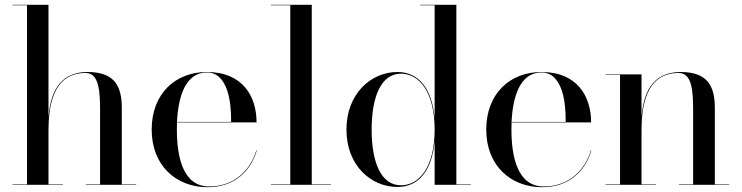

<svg xmlns="http://www.w3.org/2000/svg" viewBox="-20 -770 3090 800"><path d="M32 -2V0H242V-2H182V-223C182 -312 193.5 -466 336.5 -466C392.5 -466 397 -392 397 -308V-2H337.5V0H547.5V-2H487.5V-319C487.5 -406 462 -470 345 -470C218.5 -470 189 -369.5 182 -281V-750H32V-748H92.5V-2Z M1050 -143H1048C1023 -60 955.5 7 851.5 7C742.5 7 717 -116 717 -230C717 -240 717 -250 717.5 -260H1049C1049 -369 991 -470 842 -470C711 -470 612 -380 612 -230C612 -80 714 10 845 10C956 10 1024 -56 1050 -143ZM842 -468C931 -468 944 -340 943 -262H717.5C722.5 -366 752 -468 842 -468Z M1109 -2V0H1359V-2H1279V-750H1109V-748H1189.5V-2Z M1941.5 -2H1881.5V-750H1731V-748H1791V-277.5C1780 -400 1725.5 -470 1635.5 -470C1526.5 -470 1423.5 -380 1423.5 -230C1423.5 -80 1526.5 9 1635.5 9C1725.5 9 1780 -60 1791 -182.5V0H1941.5ZM1791 -230C1791 -76 1728.5 2 1650.5 2C1566.5 2 1528.5 -96 1528.5 -230C1528.5 -364 1566.5 -463 1650.5 -463C1728.5 -463 1791 -384 1791 -230Z M2444 -143H2442C2417 -60 2349.5 7 2245.5 7C2136.5 7 2111 -116 2111 -230C2111 -240 2111 -250 2111.5 -260H2443C2443 -369 2385 -470 2236 -470C2105 -470 2006 -380 2006 -230C2006 -80 2108 10 2239 10C2350 10 2418 -56 2444 -143ZM2236 -468C2325 -468 2338 -340 2337 -262H2111.5C2116.5 -366 2146 -468 2236 -468Z M2503 -2V0H2713V-2H2653V-223C2653 -312 2664.5 -466 2807.5 -466C2863.5 -466 2868 -392 2868 -308V-2H2808.5V0H3018.5V-2H2958.5V-319C2958.5 -406 2933 -470 2816 -470C2689.5 -470 2660 -369.5 2653 -281V-460H2503V-458H2563.5V-2Z"/></svg>

Font: Bodoni* 96pt
Style: Regular
Weight: 400
Version: Version 2.3